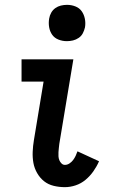

<svg xmlns="http://www.w3.org/2000/svg" viewBox="-20 -765 490 793"><path d="M248 8Q224 8 201.5 2.5Q179 -3 162 -16.5Q145 -30 133.5 -50Q122 -70 118 -92Q114 -114 115 -138Q116 -162 120 -186L160 -428H69V-520H283L225 -171Q224 -162 223 -153.5Q222 -145 221.5 -136.5Q221 -128 221.5 -119.5Q222 -111 225 -103.5Q228 -96 234 -90Q240 -84 248 -84Q258 -84 267 -90Q276 -96 282 -104Q288 -112 292.5 -121.5Q297 -131 300 -140L389 -99Q380 -78 366 -58Q352 -38 333.5 -22.5Q315 -7 292.5 0.5Q270 8 248 8ZM256 -595Q238 -595 221.5 -601.5Q205 -608 195.5 -621.5Q186 -635 183 -652.5Q180 -670 183 -688Q185 -701 191.5 -712.5Q198 -724 208.5 -731.5Q219 -739 231.5 -742Q244 -745 257 -745Q275 -745 291.5 -738.5Q308 -732 317.5 -718.5Q327 -705 330.5 -687.5Q334 -670 331 -652Q328 -639 322 -627.5Q316 -616 305 -608.5Q294 -601 281.5 -598Q269 -595 256 -595Z"/></svg>

Font: Iosevka Etoile Semibold
Style: Italic
Weight: 600
Italic angle: -9°
Designer: Belleve Invis
Foundry: Belleve Invis
Version: Version 22.1.2; ttfautohint (v1.8.4)